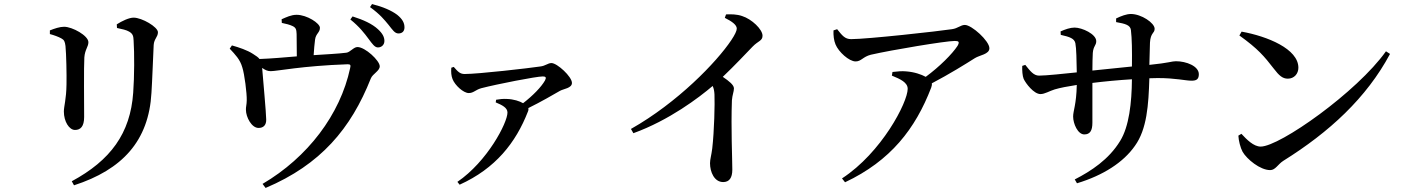

<svg xmlns="http://www.w3.org/2000/svg" viewBox="-20 -851 6950 947"><path d="M345 63C583 -14 714 -156 727 -393C731 -454 735 -570 738 -629C740 -660 759 -668 759 -692C759 -718 680 -764 639 -764C616 -764 581 -747 556 -731L557 -713C581 -708 604 -703 617 -695C636 -684 638 -672 639 -651C643 -589 643 -475 637 -394C623 -193 525 -60 334 43ZM226 -683C248 -677 267 -670 282 -662C297 -654 300 -646 303 -624C307 -585 309 -483 308 -435C307 -360 295 -327 295 -301C295 -252 321 -210 350 -210C377 -210 395 -227 395 -274C395 -330 393 -525 396 -568C399 -607 416 -620 416 -643C416 -675 337 -719 296 -719C275 -719 248 -710 226 -701Z M1798 -659C1816 -635 1828 -617 1844 -617C1862 -617 1876 -630 1876 -649C1876 -668 1867 -686 1844 -707C1816 -733 1773 -753 1719 -770L1708 -755C1753 -719 1778 -686 1798 -659ZM1896 -729C1916 -704 1927 -686 1945 -686C1964 -686 1975 -697 1975 -716C1975 -738 1965 -757 1939 -778C1911 -799 1870 -817 1815 -831L1805 -816C1855 -780 1876 -753 1896 -729ZM1370 -738C1390 -734 1410 -729 1424 -722C1440 -714 1442 -705 1443 -683L1444 -573C1386 -568 1316 -562 1260 -560C1254 -568 1244 -575 1228 -585C1199 -604 1159 -617 1124 -627L1113 -611C1140 -582 1164 -558 1175 -519C1186 -486 1198 -390 1197 -356C1197 -337 1192 -321 1193 -309C1193 -274 1221 -219 1256 -220C1279 -220 1294 -234 1293 -262C1293 -291 1277 -466 1273 -516C1289 -505 1300 -500 1315 -500C1347 -500 1469 -526 1694 -534C1708 -534 1711 -531 1707 -515C1658 -286 1498 -75 1275 56L1290 76C1562 -39 1711 -217 1809 -464C1818 -487 1853 -501 1853 -524C1853 -552 1781 -619 1743 -619C1724 -619 1707 -593 1688 -591C1650 -586 1586 -583 1527 -579C1529 -606 1531 -636 1534 -656C1538 -686 1558 -690 1558 -714C1558 -736 1494 -778 1443 -778C1416 -778 1392 -766 1369 -756Z M2425 -346C2456 -333 2483 -320 2483 -296C2483 -245 2383 -54 2236 46L2247 60C2424 -20 2524 -147 2584 -301C2587 -308 2587 -313 2586 -318C2649 -349 2709 -384 2742 -403C2760 -413 2801 -416 2801 -442C2801 -473 2728 -540 2700 -540C2682 -540 2671 -526 2644 -523C2591 -515 2340 -486 2272 -486C2249 -486 2239 -497 2218 -521L2206 -517C2204 -496 2206 -476 2212 -461C2224 -430 2266 -392 2292 -392C2316 -392 2325 -408 2354 -416C2431 -436 2625 -474 2657 -474C2672 -474 2676 -469 2668 -454C2650 -422 2608 -379 2560 -342C2543 -352 2514 -362 2479 -363C2461 -364 2444 -362 2427 -359Z M3555 -763C3591 -745 3614 -728 3614 -710C3614 -699 3605 -680 3587 -653C3515 -545 3322 -345 3092 -215L3104 -194C3281 -258 3428 -370 3495 -427C3501 -414 3503 -402 3504 -385C3506 -340 3503 -205 3493 -119C3489 -86 3482 -65 3482 -46C3482 -3 3503 47 3547 47C3577 47 3592 26 3592 -14C3592 -69 3585 -217 3590 -356C3592 -383 3600 -399 3600 -415C3600 -432 3576 -451 3545 -472C3606 -530 3656 -584 3692 -621C3720 -650 3741 -649 3741 -675C3741 -706 3688 -757 3640 -772C3614 -781 3586 -781 3561 -780Z M4379 -478C4421 -461 4457 -444 4457 -413C4457 -346 4328 -98 4133 29L4148 48C4373 -58 4495 -216 4573 -419C4576 -427 4577 -434 4576 -440C4662 -485 4744 -536 4788 -564C4811 -579 4860 -583 4860 -613C4860 -649 4773 -728 4739 -728C4718 -728 4705 -711 4675 -707C4610 -697 4258 -658 4178 -658C4147 -658 4134 -676 4109 -707L4091 -701C4090 -676 4093 -651 4101 -632C4116 -595 4168 -548 4200 -548C4228 -548 4236 -571 4275 -581C4380 -605 4645 -649 4689 -649C4709 -649 4714 -645 4703 -625C4677 -585 4614 -522 4546 -472C4524 -484 4490 -496 4449 -499C4428 -501 4408 -499 4382 -496Z M5022 -526C5021 -504 5023 -476 5029 -462C5039 -440 5079 -387 5112 -387C5133 -387 5156 -402 5182 -410C5209 -418 5246 -425 5291 -432C5289 -335 5273 -305 5273 -276C5273 -241 5296 -188 5328 -188C5356 -188 5368 -206 5368 -246V-442C5424 -449 5496 -456 5563 -460C5562 -344 5549 -227 5505 -156C5449 -64 5361 -7 5281 34L5292 53C5421 14 5521 -50 5578 -132C5637 -214 5645 -333 5649 -465L5690 -466C5780 -466 5826 -453 5857 -453C5880 -453 5893 -459 5893 -485C5893 -525 5831 -549 5780 -549C5759 -549 5748 -541 5649 -531L5652 -641C5655 -691 5675 -686 5675 -709C5675 -738 5609 -782 5558 -782C5536 -782 5510 -772 5485 -760V-742C5531 -734 5555 -727 5558 -703C5563 -661 5564 -603 5563 -523L5368 -503C5368 -537 5369 -572 5370 -590C5373 -625 5387 -626 5387 -648C5387 -683 5317 -715 5280 -715C5259 -715 5233 -706 5211 -696L5212 -679C5257 -669 5279 -661 5284 -638C5289 -614 5290 -551 5291 -494C5231 -488 5141 -478 5105 -478C5078 -478 5061 -501 5037 -531Z M6104 -695 6093 -676C6185 -610 6215 -574 6263 -512C6289 -478 6306 -463 6332 -463C6363 -463 6384 -487 6384 -517C6384 -610 6231 -672 6104 -695ZM6816 -598C6673 -397 6292 -128 6198 -128C6163 -128 6129 -163 6103 -191L6088 -182C6089 -158 6098 -122 6109 -102C6130 -66 6195 -12 6245 -12C6271 -12 6283 -41 6310 -58C6536 -199 6720 -368 6836 -585Z"/></svg>

Font: Noto Serif HK SemiBold
Style: Regular
Weight: 600
Designer: Ryoko NISHIZUKA 西塚涼子 (kana & ideographs); Frank Grießhammer (Latin, Greek & Cyrillic); Wenlong ZHANG 张文龙 (bopomofo); San
Foundry: Adobe
Version: Version 2.001;hotconv 1.1.0;makeotfexe 2.6.0